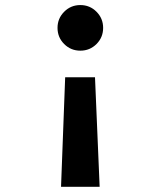

<svg xmlns="http://www.w3.org/2000/svg" viewBox="-20 -547 626 748"><path d="M217.8 180.7 233.9 -246.1H350.1L368.2 180.7ZM293 -527.3Q330.1 -527.3 356 -501.2Q381.8 -475.1 381.8 -438.5Q381.8 -401.4 356 -375.5Q330.1 -349.6 293 -349.6Q255.9 -349.6 230 -375.5Q204.1 -401.4 204.1 -438.5Q204.1 -475.1 230 -501.2Q255.9 -527.3 293 -527.3Z"/></svg>

Font: Cascadia Code PL
Style: Bold
Weight: 700
Monospace: yes
Designer: Aaron Bell
Foundry: Saja Typeworks
Version: Version 2404.023; ttfautohint (v1.8.4)